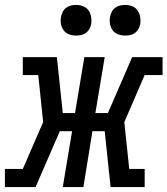

<svg xmlns="http://www.w3.org/2000/svg" viewBox="-54 -763 683 783"><path d="M-34 0V-74H39L122 -265L102 -457H39V-530H178L202 -302H252L290 -530H373L335 -302H386L485 -530H609V-457H536L453 -265L473 -74H536V0H397L373 -228H323L286 0H202L240 -228H190L91 0ZM456 -618Q441 -618 427.5 -623Q414 -628 405.5 -639.5Q397 -651 394.5 -665.5Q392 -680 395 -695Q397 -705 402 -715Q407 -725 416 -731.5Q425 -738 435.5 -740.5Q446 -743 456 -743Q471 -743 485 -737.5Q499 -732 507 -720.5Q515 -709 517.5 -694.5Q520 -680 518 -665Q516 -655 510.5 -645Q505 -635 496 -628.5Q487 -622 476.5 -620Q466 -618 456 -618ZM256 -618Q241 -618 227.5 -623Q214 -628 205.5 -639.5Q197 -651 194.5 -665.5Q192 -680 195 -695Q197 -705 202 -715Q207 -725 216 -731.5Q225 -738 235.5 -740.5Q246 -743 256 -743Q271 -743 285 -737.5Q299 -732 307 -720.5Q315 -709 317.5 -694.5Q320 -680 318 -665Q316 -655 310.5 -645Q305 -635 296 -628.5Q287 -622 276.5 -620Q266 -618 256 -618Z"/></svg>

Font: Iosevka Slab Extended Oblique
Style: Regular
Weight: 400
Width: 7
Italic angle: -9°
Monospace: yes
Designer: Belleve Invis
Foundry: Belleve Invis
Version: Version 11.1.0; ttfautohint (v1.8.3)